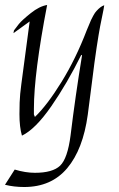

<svg xmlns="http://www.w3.org/2000/svg" viewBox="-35 -535 477 770"><path d="M101 -99Q101 -87 101 -76L105 -66Q154 -113 211.5 -206Q269 -299 313 -414Q314 -416 321 -433Q328 -450 330 -454.5Q332 -459 339 -472Q346 -485 352 -491Q368 -509 383 -514Q381 -499 376.5 -478.5Q372 -458 366.5 -429Q361 -400 352.5 -344.5Q344 -289 333.5 -203Q323 -117 317 -75Q298 64 234.5 139.5Q171 215 62 215Q21 215 -15 206L24 145Q67 158 105 158Q176 158 206 129.5Q236 101 248 8Q267 -148 294 -313L291 -315Q234 -200 170.5 -108.5Q107 -17 53 9Q43 -25 43 -77Q43 -129 46 -158.5Q49 -188 59 -261L84 -449L19 -402L21 -413Q28 -423 40.5 -438.5Q53 -454 88 -482Q123 -510 154 -515Q101 -240 101 -99Z"/></svg>

Font: Felipa
Style: Regular
Weight: 400
Designer: Javier Alcaraz
Foundry: Fontstage
Version: Version 1.001